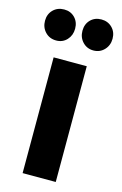

<svg xmlns="http://www.w3.org/2000/svg" viewBox="-123 -810 548 862"><g transform="rotate(15 151.0 -379.0)"><path d="M74 -538H228V0H74ZM134 -687Q134 -656 114.5 -635Q95 -614 65 -614Q34 -614 14 -635Q-6 -656 -6 -687Q-6 -718 14 -738Q34 -758 65 -758Q95 -758 114.5 -738Q134 -718 134 -687ZM308 -687Q308 -656 288 -635Q268 -614 238 -614Q208 -614 188 -635Q168 -656 168 -687Q168 -718 187.5 -738Q207 -758 238 -758Q268 -758 288 -738Q308 -718 308 -687Z"/></g></svg>

Font: Montserrat arm2 SemiBold
Style: Regular
Weight: 600
Designer: Julieta Ulanovsky
Foundry: Julieta Ulanovsky
Version: Version 6.000